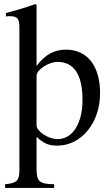

<svg xmlns="http://www.w3.org/2000/svg" viewBox="-20 -703 540 940"><path d="M159 -679 153 -683C105 -666 78 -658 9 -639V-622C14 -623 19 -624 26 -624C67 -624 75 -610 75 -568V128C75 180 64 194 5 199V217H245V199C170 198 159 184 159 121V-33C195 0 218 10 260 10C379 10 470 -102 470 -247C470 -379 408 -460 303 -460C248 -460 201 -437 159 -380ZM159 -332C159 -362 219 -400 261 -400C342 -400 384 -338 384 -213C384 -103 338 -22 262 -22C215 -22 159 -60 159 -90Z"/></svg>

Font: STIXGeneral
Style: Regular
Weight: 400
Designer: MicroPress Inc., with final additions and corrections provided by Coen Hoffman, Elsevier (retired)
Version: Version 1.1.0